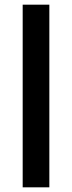

<svg xmlns="http://www.w3.org/2000/svg" viewBox="-20 -801 307 821"><path d="M77 -781H191V0H77Z"/></svg>

Font: Reem Kufi Fun Medium
Style: Regular
Weight: 500
Designer: Khaled Hosny
Version: Version 1.005